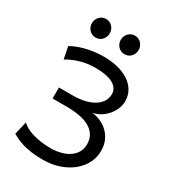

<svg xmlns="http://www.w3.org/2000/svg" viewBox="-222 -1051 1060 1181"><g transform="rotate(30 307.5 -460.5)"><path d="M136.7 -422.4H234.4Q282.2 -422.4 320.3 -431.6Q358.4 -440.9 384.8 -457.8Q411.1 -474.6 425.3 -497.8Q439.5 -521 439.5 -549.3Q439.5 -571.8 427.7 -588.9Q416 -606 394.3 -617.2Q372.6 -628.4 342 -634Q311.5 -639.6 273.4 -639.6Q211.9 -639.6 161.6 -623.8Q111.3 -607.9 75.7 -585.9L58.6 -671.4Q75.7 -681.6 99.6 -691.4Q123.5 -701.2 152.6 -708.7Q181.6 -716.3 214.6 -720.7Q247.6 -725.1 283.2 -725.1Q334.5 -725.1 379.6 -714.1Q424.8 -703.1 458.7 -681.4Q492.7 -659.7 512.5 -627.2Q532.2 -594.7 532.2 -551.8Q532.2 -522 519.8 -494.4Q507.3 -466.8 487.3 -444.8Q467.3 -422.9 441.9 -408.4Q416.5 -394 390.6 -390.6Q416.5 -388.2 445.8 -377Q475.1 -365.7 499.8 -344.2Q524.4 -322.8 540.5 -290.3Q556.6 -257.8 556.6 -212.4Q556.6 -169.4 536.9 -128.9Q517.1 -88.4 480 -57.1Q442.9 -25.9 389.9 -6.8Q336.9 12.2 271 12.2Q226.1 12.2 191.4 7.3Q156.7 2.4 129.9 -5.4Q103 -13.2 82.8 -22.7Q62.5 -32.2 46.4 -41.5L68.4 -134.3Q80.6 -122.6 99.9 -111.3Q119.1 -100.1 145.5 -91.8Q171.9 -83.5 205.1 -78.4Q238.3 -73.2 278.3 -73.2Q315.9 -73.2 349.4 -81.8Q382.8 -90.3 407.7 -107.2Q432.6 -124 447 -148.4Q461.4 -172.9 461.4 -205.1Q461.4 -243.7 444.6 -270Q427.7 -296.4 397.7 -313Q367.7 -329.6 325.9 -336.9Q284.2 -344.2 234.4 -344.2H136.7ZM114.3 -866.7Q114.3 -880.4 119.1 -892.3Q124 -904.3 132.6 -913.3Q141.1 -922.4 152.6 -927.5Q164.1 -932.6 177.7 -932.6Q191.4 -932.6 203.1 -927.5Q214.8 -922.4 223.1 -913.3Q231.4 -904.3 236.3 -892.3Q241.2 -880.4 241.2 -866.7Q241.2 -853 236.3 -841.1Q231.4 -829.1 223.1 -820.1Q214.8 -811 203.1 -805.9Q191.4 -800.8 177.7 -800.8Q164.1 -800.8 152.6 -805.9Q141.1 -811 132.6 -820.1Q124 -829.1 119.1 -841.1Q114.3 -853 114.3 -866.7ZM319.3 -866.7Q319.3 -880.4 324.2 -892.3Q329.1 -904.3 337.6 -913.3Q346.2 -922.4 357.7 -927.5Q369.1 -932.6 382.8 -932.6Q396.5 -932.6 408.2 -927.5Q419.9 -922.4 428.2 -913.3Q436.5 -904.3 441.4 -892.3Q446.3 -880.4 446.3 -866.7Q446.3 -853 441.4 -841.1Q436.5 -829.1 428.2 -820.1Q419.9 -811 408.2 -805.9Q396.5 -800.8 382.8 -800.8Q369.1 -800.8 357.7 -805.9Q346.2 -811 337.6 -820.1Q329.1 -829.1 324.2 -841.1Q319.3 -853 319.3 -866.7Z"/></g></svg>

Font: Andika FrenchTight
Style: Regular
Weight: 400
Designer: Victor Gaultney, Annie Olsen, Julie Remington, Don Collingsworth, Eric Hays, Becca Hirsbrunner
Foundry: SIL International
Version: Version 5.000 ; Dig1 Dig4Opn Dig7 LnSpcTght